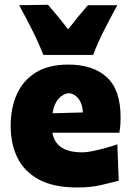

<svg xmlns="http://www.w3.org/2000/svg" viewBox="-20 -794 566 828"><path d="M312.5 14.5Q211.5 14.5 148.2 -19.5Q85 -53.5 55.5 -113.2Q26 -173 26 -251Q26 -328.5 53 -388.2Q80 -448 135.2 -481.8Q190.5 -515.5 274.5 -515.5Q381.5 -515.5 440.8 -460.8Q500 -406 500 -289.5Q500 -268.5 498.8 -252.8Q497.5 -237 495 -221.5H206Q213 -180.5 244.2 -158.8Q275.5 -137 336 -137Q352.5 -137 378.5 -142.2Q404.5 -147.5 433 -155.2Q461.5 -163 486 -171.5L492 -14.5Q460 -6.5 416.2 4Q372.5 14.5 312.5 14.5ZM276.5 -392Q251 -389.5 231.8 -367.2Q212.5 -345 206.5 -305.5L337.5 -309Q335.5 -347 318.2 -368.8Q301 -390.5 276.5 -392ZM167 -557Q146 -610.5 119 -664.2Q92 -718 62.5 -771.5L187 -773.5Q231.5 -722.5 274 -667.5Q313.5 -719.5 359 -771.5H486Q456.5 -718 429.2 -664.2Q402 -610.5 381.5 -557Z"/></svg>

Font: Commissioner Flair ExtraBold
Style: Regular
Weight: 800
Designer: Kostas Bartsokas
Foundry: Kostas Bartsokas
Version: Version 1.000; ttfautohint (v1.8.3)